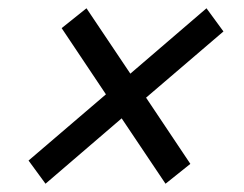

<svg xmlns="http://www.w3.org/2000/svg" viewBox="-20 -534 590 464"><path d="M49 -146 236 -306 129 -466 189 -514 295 -356 479 -514 520 -458 333 -298 440 -138 380 -90 274 -248 90 -90Z"/></svg>

Font: IBM Plex Serif SmBld
Style: Italic
Weight: 600
Italic angle: -14°
Designer: Mike Abbink, Paul van der Laan, Pieter van Rosmalen
Foundry: Bold Monday
Version: Version 3.001